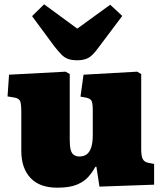

<svg xmlns="http://www.w3.org/2000/svg" viewBox="-20 -858 758 892"><path d="M246 14Q164 14 121.5 -31.5Q79 -77 79 -157V-343Q79 -370 74.5 -385.5Q70 -401 46 -405L15 -410L22 -511L285 -525L304 -514V-208Q304 -179 308.5 -162Q313 -145 323.5 -138Q334 -131 349 -131Q370 -131 383.5 -141.5Q397 -152 404 -174Q411 -196 411 -230V-344Q411 -381 404.5 -391Q398 -401 377 -405L354 -409L368 -511L617 -525L636 -514V-166Q636 -133 643 -119.5Q650 -106 667 -102L696 -96V0L442 9L428 -83H423Q410 -59 391 -37Q372 -15 338 -0.5Q304 14 246 14ZM340 -578Q311 -578 294 -585Q277 -592 263.5 -606.5Q250 -621 233 -642L129 -783L185 -838L339 -725L492 -836L548 -784L433 -631Q408 -597 387.5 -587.5Q367 -578 340 -578Z"/></svg>

Font: Literata Black
Style: Regular
Weight: 900
Designer: Latin by Veronika Burian and Jose Scaglione. Greek by Irene Vlachou. Cyrillic by Vera Evstafieva.
Foundry: TypeTogether
Version: Version 3.103;gftools[0.9.29]